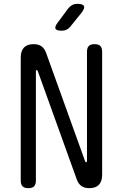

<svg xmlns="http://www.w3.org/2000/svg" viewBox="-20 -970 640 1000"><path d="M88 -670Q88 -705 105 -722.5Q122 -740 155 -740Q181 -740 196.5 -728.5Q212 -717 220 -695L423 -131Q424 -128 425.5 -126.5Q427 -125 429 -125Q431 -125 432 -126.5Q433 -128 433 -131V-700Q433 -721 442.5 -730.5Q452 -740 472 -740Q493 -740 502.5 -730.5Q512 -721 512 -700V-60Q512 -25 495 -7.5Q478 10 445 10Q419 10 403.5 -1.5Q388 -13 380 -35L177 -599Q176 -602 174.5 -603.5Q173 -605 171 -605Q169 -605 168 -603.5Q167 -602 167 -599V-30Q167 -9 157.5 0.5Q148 10 128 10Q107 10 97.5 0.5Q88 -9 88 -30ZM302 -810Q274 -810 269 -820.5Q264 -831 281 -853L336 -927Q345 -938 356.5 -944Q368 -950 383 -950Q411 -950 417 -939Q423 -928 405 -904L346 -831Q338 -821 327 -815.5Q316 -810 302 -810Z"/></svg>

Font: Maple Mono Light
Style: Regular
Weight: 300
Monospace: yes
Designer: subframe7536
Version: Version 7.000